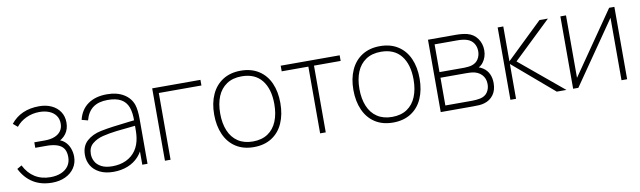

<svg xmlns="http://www.w3.org/2000/svg" viewBox="-38 -976 4703 1411"><g transform="rotate(-10 2314.0 -270.0)"><path d="M266 15Q183 15 123.8 -22.2Q64.5 -59.5 30 -129L65 -149Q95 -89 144.5 -58Q194 -27 260 -27Q306 -27 340.8 -41.8Q375.5 -56.5 394.8 -84.2Q414 -112 414 -150Q414 -183 402.8 -205.5Q391.5 -228 366 -241.2Q340.5 -254.5 298 -258Q290.5 -258.5 282.8 -258.8Q275 -259 267 -259H187V-300H266Q308 -300 338.5 -312Q369 -324 385.5 -347Q402 -370 402 -402Q402 -438 383.5 -463Q365 -488 333.2 -500.5Q301.5 -513 262 -513Q209 -513 163 -491.5Q117 -470 88 -433L55 -461Q92.5 -508 145.5 -531.5Q198.5 -555 267 -555Q319 -555 359.2 -536.2Q399.5 -517.5 422.2 -483Q445 -448.5 445 -403Q445 -353 419.8 -319Q394.5 -285 349 -268L343 -288Q381.5 -285 407 -263.5Q432.5 -242 444.8 -210.5Q457 -179 457 -146Q457 -98.5 432.5 -62Q408 -25.5 364.5 -5.2Q321 15 266 15Z M724 15Q663.5 15 621.2 -6.5Q579 -28 558 -63.8Q537 -99.5 537 -143Q537 -209 578 -246.2Q619 -283.5 684 -297Q730 -306.5 778.2 -312.8Q826.5 -319 905.5 -328.5Q919.5 -330 931.2 -331.2Q943 -332.5 952 -334L937 -324Q938.5 -389 922.8 -430.5Q907 -472 870 -492.5Q833 -513 771 -513Q703 -513 661.8 -482.8Q620.5 -452.5 604 -390L558 -402Q576 -476.5 631.5 -515.8Q687 -555 773 -555Q847 -555 897.2 -524.8Q947.5 -494.5 966 -442Q972.5 -422.5 975.8 -394.5Q979 -366.5 979 -338V0H940V-148L960 -147Q945.5 -96.5 911.8 -59.8Q878 -23 829.8 -4Q781.5 15 724 15ZM722 -27Q780 -27 825 -48Q870 -69 897.8 -109Q925.5 -149 933 -204Q936 -225 936.5 -247Q937 -269 937 -301.5V-310L959 -293L932 -290.5Q856 -283.5 798 -276.5Q740 -269.5 693 -258Q646.5 -246.5 613.8 -219.2Q581 -192 581 -142Q581 -113.5 594.8 -87.2Q608.5 -61 640.2 -44Q672 -27 722 -27Z M1109 0V-540H1469V-498H1151V0Z M1771 15Q1692.5 15 1637 -21Q1581.5 -57 1552.8 -121.8Q1524 -186.5 1524 -271Q1524 -356 1553.2 -420.2Q1582.5 -484.5 1638.2 -519.8Q1694 -555 1771 -555Q1850 -555 1905.5 -519.2Q1961 -483.5 1989.5 -419.5Q2018 -355.5 2018 -271Q2018 -185 1989.2 -120.5Q1960.5 -56 1904.8 -20.5Q1849 15 1771 15ZM1771 -27Q1837.5 -27 1882.8 -57.2Q1928 -87.5 1950.5 -142.5Q1973 -197.5 1973 -271Q1973 -384 1921.5 -448.5Q1870 -513 1771 -513Q1704 -513 1658.8 -482.5Q1613.5 -452 1591.2 -397.8Q1569 -343.5 1569 -271Q1569 -197 1592 -142Q1615 -87 1660.2 -57Q1705.5 -27 1771 -27Z M2267 0V-498H2068V-540H2508V-498H2309V0Z M2810 15Q2731.5 15 2676 -21Q2620.5 -57 2591.8 -121.8Q2563 -186.5 2563 -271Q2563 -356 2592.2 -420.2Q2621.5 -484.5 2677.2 -519.8Q2733 -555 2810 -555Q2889 -555 2944.5 -519.2Q3000 -483.5 3028.5 -419.5Q3057 -355.5 3057 -271Q3057 -185 3028.2 -120.5Q2999.5 -56 2943.8 -20.5Q2888 15 2810 15ZM2810 -27Q2876.5 -27 2921.8 -57.2Q2967 -87.5 2989.5 -142.5Q3012 -197.5 3012 -271Q3012 -384 2960.5 -448.5Q2909 -513 2810 -513Q2743 -513 2697.8 -482.5Q2652.5 -452 2630.2 -397.8Q2608 -343.5 2608 -271Q2608 -197 2631 -142Q2654 -87 2699.2 -57Q2744.5 -27 2810 -27Z M3167 0V-540H3374Q3423 -540 3459 -531Q3507 -518.5 3534 -480Q3561 -441.5 3561 -392Q3561 -366.5 3553.5 -343.8Q3546 -321 3532 -303Q3519.5 -286 3499 -275Q3512.5 -272 3532 -259Q3560 -240 3573.5 -210.2Q3587 -180.5 3587 -143Q3587 -89 3561.2 -54.5Q3535.5 -20 3493 -8Q3474.5 -2.5 3454.5 -1.2Q3434.5 0 3409 0ZM3409 -42Q3421 -42 3439 -43.5Q3457 -45 3470 -48Q3506 -56 3524 -82Q3542 -108 3542 -143Q3542 -186 3515.2 -214Q3488.5 -242 3443 -247Q3427 -249 3393 -249H3209V-42ZM3394 -291Q3407.5 -291 3424 -293Q3440.5 -295 3453 -299Q3484 -309 3500 -334.8Q3516 -360.5 3516 -393Q3516 -427 3499.2 -452.2Q3482.5 -477.5 3452 -488Q3423 -498 3379 -498H3209V-291Z M3687 0V-540H3729V-280L3999 -540H4062L3780 -270L4105 0H4033L3729 -260V0Z M4558 -540V0H4516V-466L4194 0H4155V-540H4197V-74L4519 -540Z"/></g></svg>

Font: Hauora
Style: Regular
Weight: 400
Designer: Wayne Shih
Foundry: WCYS
Version: Version 1.001